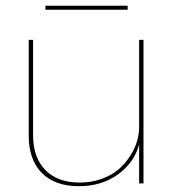

<svg xmlns="http://www.w3.org/2000/svg" viewBox="-20 -639 600 669"><path d="M254.9 9.8Q171.4 9.8 125.7 -36.4Q80.1 -82.5 80.1 -167V-500H95.2V-168.9Q95.2 -90.3 137.9 -46.6Q180.7 -2.9 257.8 -2.9Q299.3 -2.9 334.7 -15.9Q370.1 -28.8 393.6 -49.3Q417 -69.8 433.6 -95.7Q450.2 -121.6 457.5 -147Q464.8 -172.4 464.8 -195.8V-500H480V0H464.8V-136.2Q447.8 -72.3 390.9 -31.2Q334 9.8 254.9 9.8ZM138.2 -605V-619.1H424.8V-605Z"/></svg>

Font: Human Sans Thin
Style: Regular
Weight: 100
Designer: Tim Radville
Foundry: Continuum
Version: Version 1.000;FEAKit 1.0